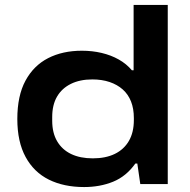

<svg xmlns="http://www.w3.org/2000/svg" viewBox="-20 -744 769 776"><path d="M320 12Q238 12 177.5 -18Q117 -48 83.5 -109.5Q50 -171 50 -263Q50 -357 83 -418Q116 -479 174.5 -509Q233 -539 311 -539Q353 -539 391 -530Q429 -521 460 -503.5Q491 -486 513 -460H520V-724H658V0H547L535 -83H527Q490 -31 437 -9.5Q384 12 320 12ZM355 -104Q407 -104 444 -122Q481 -140 501 -174.5Q521 -209 521 -259V-267Q521 -305 509.5 -334Q498 -363 476 -382.5Q454 -402 423 -412.5Q392 -423 353 -423Q303 -423 266.5 -405Q230 -387 210.5 -353.5Q191 -320 191 -271V-256Q191 -207 211 -173Q231 -139 267.5 -121.5Q304 -104 355 -104Z"/></svg>

Font: Archivo SemiBold Expanded SemiBold
Style: Regular
Weight: 600
Width: 7
Version: Version 2.001